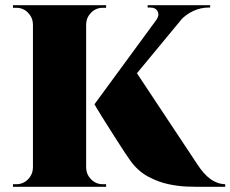

<svg xmlns="http://www.w3.org/2000/svg" viewBox="-20 -720 888 740"><path d="M493 -460 741 -86Q765 -49 791 -30Q817 -11 848 -10V0H740Q729 0 699 -1Q669 -2 630 -10Q591 -18 551.5 -39Q512 -60 483 -100Q475 -111 462 -130.5Q449 -150 433.5 -174.5Q418 -199 402 -224Q386 -249 373 -270Q360 -291 352 -304.5Q344 -318 344 -318ZM719 -693 417 -328 344 -318 619 -693ZM790 -700V-691H786Q753 -691 724.5 -677.5Q696 -664 676 -642L583 -644Q595 -661 587.5 -676Q580 -691 559 -691H549V-700H786ZM312 -700V0H107V-700ZM110 -73V0H30V-10Q32 -10 37 -10Q42 -10 43 -10Q69 -10 87.5 -28.5Q106 -47 107 -73ZM110 -627H107Q106 -653 87.5 -671.5Q69 -690 43 -690Q42 -690 37 -690Q32 -690 30 -690V-700H110ZM309 -73H312Q313 -47 331.5 -28.5Q350 -10 376 -10Q378 -10 383 -10Q388 -10 389 -10V0H309ZM309 -627V-700H389V-690Q388 -690 383 -690Q378 -690 376 -690Q350 -690 331.5 -671.5Q313 -653 312 -627Z"/></svg>

Font: Cinzel Black
Style: Regular
Weight: 900
Designer: Natanael Gama
Version: Version 2.000